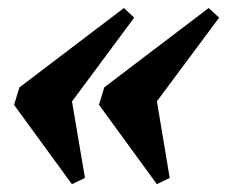

<svg xmlns="http://www.w3.org/2000/svg" viewBox="-20 -462 566 478"><path d="M154 -240.5 191.5 -19 159 -3.5 15 -201 28.5 -244.5 288.5 -442 314 -418 134.5 -176ZM365.5 -240.5 402.5 -19 370.5 -3.5 226.5 -201 239.5 -244.5 499.5 -442 525.5 -418 345.5 -176Z"/></svg>

Font: Newsreader 24pt ExtraBold
Style: Italic
Weight: 800
Italic angle: -17°
Designer: Hugues Gentile
Foundry: Production Type
Version: Version 1.003